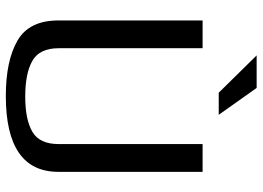

<svg xmlns="http://www.w3.org/2000/svg" viewBox="-138 -732 880 643"><g transform="rotate(90 301.5 -410.0)"><path d="M303 -55Q380 -55 421 -79Q462 -103 462 -167V-649H555V-166Q555 10 301 10Q183 10 115.5 -29Q48 -68 48 -166V-649H141V-167Q141 -103 183 -79Q225 -55 303 -55ZM364 -703H290L165 -830H274Z"/></g></svg>

Font: Gamestation Display
Style: Regular
Weight: 400
Designer: Jonas Hecksher
Foundry: Jonas Hecksher, Playtypeª, e-types AS
Version: Version 1.003